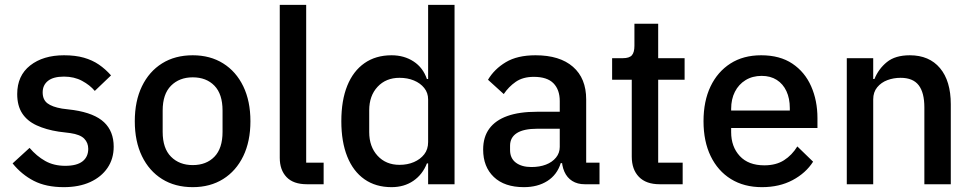

<svg xmlns="http://www.w3.org/2000/svg" viewBox="-20 -760 4015 792"><path d="M243 12Q170 12 119.5 -14Q69 -40 32 -86L102 -150Q131 -116 166.5 -96Q202 -76 249 -76Q297 -76 320.5 -94.5Q344 -113 344 -146Q344 -171 327.5 -188Q311 -205 270 -211L222 -217Q170 -225 131 -243Q92 -261 71.5 -292.5Q51 -324 51 -372Q51 -448 104.5 -490Q158 -532 244 -532Q291 -532 326 -522Q361 -512 388 -493.5Q415 -475 438 -449L371 -385Q351 -409 318.5 -426.5Q286 -444 244 -444Q200 -444 178 -426.5Q156 -409 156 -379Q156 -349 175.5 -334Q195 -319 236 -312L284 -306Q370 -293 409.5 -255.5Q449 -218 449 -155Q449 -105 423.5 -67.5Q398 -30 352 -9Q306 12 243 12Z M775 12Q702 12 648.5 -21.5Q595 -55 565.5 -116Q536 -177 536 -260Q536 -343 565.5 -404Q595 -465 648.5 -498.5Q702 -532 775 -532Q847 -532 900.5 -498.5Q954 -465 983.5 -404Q1013 -343 1013 -260Q1013 -177 983.5 -116Q954 -55 900.5 -21.5Q847 12 775 12ZM775 -79Q831 -79 864.5 -113.5Q898 -148 898 -216V-304Q898 -372 864.5 -406.5Q831 -441 775 -441Q720 -441 685.5 -406.5Q651 -372 651 -304V-216Q651 -148 685.5 -113.5Q720 -79 775 -79Z M1315 0H1246Q1190 0 1162 -29.5Q1134 -59 1134 -109V-740H1243V-89H1315Z M1746 0V-86H1741Q1723 -40 1685 -14Q1647 12 1595 12Q1530 12 1483.5 -20.5Q1437 -53 1412.5 -114Q1388 -175 1388 -260Q1388 -346 1412.5 -406.5Q1437 -467 1483.5 -499.5Q1530 -532 1595 -532Q1647 -532 1686 -506.5Q1725 -481 1741 -434H1746V-740H1855V0ZM1628 -80Q1661 -80 1687.5 -91.5Q1714 -103 1730 -123.5Q1746 -144 1746 -174V-350Q1746 -377 1730 -397Q1714 -417 1687.5 -428Q1661 -439 1628 -439Q1572 -439 1537.5 -402Q1503 -365 1503 -305V-215Q1503 -155 1537.5 -117.5Q1572 -80 1628 -80Z M2453 0H2392Q2362 0 2340.5 -13.5Q2319 -27 2308 -52Q2297 -77 2297 -111V-120L2328 -87H2293Q2278 -39 2238 -13.5Q2198 12 2141 12Q2061 12 2017 -30Q1973 -72 1973 -143Q1973 -195 1998.5 -229.5Q2024 -264 2073 -281.5Q2122 -299 2195 -299H2289V-343Q2289 -390 2263 -416.5Q2237 -443 2182 -443Q2137 -443 2107.5 -422.5Q2078 -402 2058 -372L1993 -431Q2019 -475 2066.5 -503.5Q2114 -532 2189 -532Q2289 -532 2343.5 -484.5Q2398 -437 2398 -350V-89H2453ZM2289 -229H2197Q2140 -229 2112 -211Q2084 -193 2084 -159V-141Q2084 -107 2108 -89Q2132 -71 2172 -71Q2206 -71 2232 -81Q2258 -91 2273.5 -110Q2289 -129 2289 -154Z M2796 0H2701Q2645 0 2615.5 -30.5Q2586 -61 2586 -114V-431H2505V-520H2549Q2576 -520 2586.5 -532Q2597 -544 2597 -571V-662H2695V-520H2804V-431H2695V-89H2796Z M3123 12Q3049 12 2995 -21.5Q2941 -55 2911.5 -116Q2882 -177 2882 -260Q2882 -343 2911 -403.5Q2940 -464 2993 -498Q3046 -532 3120 -532Q3197 -532 3248.5 -497.5Q3300 -463 3326 -404Q3352 -345 3352 -273V-232H2996V-215Q2996 -155 3031.5 -116.5Q3067 -78 3133 -78Q3181 -78 3214 -99Q3247 -120 3269 -156L3334 -93Q3304 -46 3249.5 -17Q3195 12 3123 12ZM3122 -447Q3084 -447 3055.5 -429.5Q3027 -412 3011.5 -381.5Q2996 -351 2996 -311V-304H3238V-314Q3238 -354 3224 -384Q3210 -414 3184 -430.5Q3158 -447 3122 -447Z M3582 0H3473V-520H3582V-434H3587Q3604 -476 3638.5 -504Q3673 -532 3733 -532Q3813 -532 3857.5 -479Q3902 -426 3902 -330V0H3793V-317Q3793 -378 3769.5 -408.5Q3746 -439 3695 -439Q3666 -439 3640.5 -429.5Q3615 -420 3598.5 -400Q3582 -380 3582 -350Z"/></svg>

Font: IBM Plex Sans Medium
Style: Regular
Weight: 500
Designer: Mike Abbink, Paul van der Laan, Pieter van Rosmalen
Foundry: Bold Monday
Version: Version 3.201